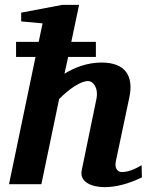

<svg xmlns="http://www.w3.org/2000/svg" viewBox="-20 -757 604 789"><path d="M563 -28 562 -78C532 -61 508 -50 479 -50C468 -50 449 -61 456 -94L512 -359C529 -443 497 -500 397 -500C338 -500 285 -479 245 -454L260 -523H374V-585H273L305 -737H236L67 -705V-669L155 -661L139 -585H46V-523H126L17 0H150L223 -350C264 -392 312 -424 342 -424C362 -424 386 -397 376 -349L316 -58C305 -6 362 12 409 12C462 12 513 -4 563 -28Z"/></svg>

Font: Veleka
Style: Bold Italic
Weight: 700
Italic angle: -12°
Designer: Stefan Peev, Context Ltd, 2016; SIL International, 1997-2014.
Foundry: Stefan Peev, Context Ltd, 2016
Version: Version 5.000